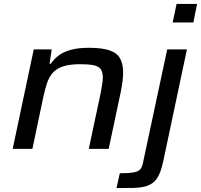

<svg xmlns="http://www.w3.org/2000/svg" viewBox="-20 -763 1030 984"><path d="M45 0 153 -510H245L234 -436H240Q258 -462 282.5 -480Q307 -498 344.5 -508Q382 -518 435 -518Q504 -518 542.5 -504.5Q581 -491 596 -462.5Q611 -434 611 -391Q611 -372 608 -347.5Q605 -323 600 -297L537 0H435L496 -286Q499 -302 503 -326.5Q507 -351 507 -365Q507 -395 495.5 -409.5Q484 -424 458.5 -429Q433 -434 390 -434Q335 -434 301 -422Q267 -410 248.5 -387.5Q230 -365 220 -334Q210 -303 202 -266L146 0ZM865 -648 885 -743H990L971 -648ZM577 201 594 125Q644 125 667.5 120Q691 115 700 103.5Q709 92 713 70L837 -510H938L818 57Q809 100 797.5 127Q786 154 768.5 169.5Q751 185 726 192Q701 199 664.5 200Q628 201 577 201Z"/></svg>

Font: Saira Expanded Medium
Style: Italic
Weight: 500
Width: 7
Italic angle: -12°
Designer: Hector Gatti with collaboration of the Omnibus-Type team
Foundry: Omnibus-Type
Version: Version 1.101